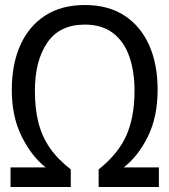

<svg xmlns="http://www.w3.org/2000/svg" viewBox="-20 -745 675 765"><path d="M22 0V-78H162Q106 -122 66.5 -201Q27 -280 27 -387Q27 -489 61 -565Q95 -641 160 -683Q225 -725 318 -725Q412 -725 476.5 -682.5Q541 -640 574.5 -564.5Q608 -489 608 -388Q608 -279 569 -200.5Q530 -122 473 -78H613V0H373V-70Q452 -133 484 -206.5Q516 -280 516 -383Q516 -461 495 -520.5Q474 -580 430 -613.5Q386 -647 318 -647Q217 -647 168 -574.5Q119 -502 119 -383Q119 -314 132.5 -259Q146 -204 177 -158Q208 -112 262 -70V0Z"/></svg>

Font: Noto Sans SemiCondensed
Style: Regular
Weight: 400
Width: 4
Designer: Monotype Design Team
Foundry: Monotype Imaging Inc.
Version: Version 2.013; ttfautohint (v1.8.4.7-5d5b)